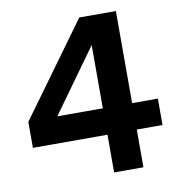

<svg xmlns="http://www.w3.org/2000/svg" viewBox="-79 -778 807 852"><g transform="rotate(-10 324.0 -352.0)"><path d="M367 0V-170H31V-287L334 -704H499V-289H615V-170H499V0ZM162 -289H367V-574Z"/></g></svg>

Font: Prodigy Sans SemiBold
Style: Regular
Weight: 600
Designer: Wei Huang
Foundry: Wei Huang
Version: Version 1.003; ttfautohint (v1.8.3)